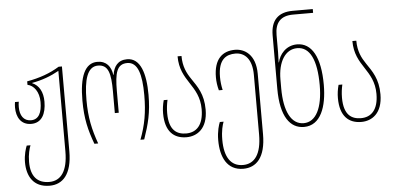

<svg xmlns="http://www.w3.org/2000/svg" viewBox="-61 -888 2613 1267"><g transform="rotate(-5 1245.5 -255.0)"><path d="M219 250C305 250 368 189 368 34V-527H346C285 -489 215 -464 131 -449V-426C172 -418 207 -374 207 -306C207 -236 186 -191 134 -191C85 -191 61 -230 61 -284C61 -296 62 -310 64 -320H39C37 -309 36 -297 36 -284C36 -221 65 -167 134 -167C203 -167 233 -225 233 -306C233 -370 208 -415 163 -434V-436C230 -448 289 -470 342 -500V33C342 164 296 225 219 225C140 225 97 178 97 82C97 31 108 -6 116 -27H91C84 -10 70 32 70 82C70 173 111 250 219 250Z M537 0H562C528 -96 510 -175 510 -291C510 -425 534 -512 605 -512C674 -512 689 -453 689 -334V-190H715V-334C715 -453 730 -512 799 -512C869 -512 893 -429 893 -291C893 -178 878 -95 842 0H867C901 -98 921 -173 921 -291C921 -432 889 -537 800 -537C739 -537 711 -497 703 -442H701C693 -497 664 -537 603 -537C520 -537 483 -448 483 -291C483 -170 503 -92 537 0Z M1147 10C1215 10 1288 -33 1288 -161C1288 -264 1248 -316 1211 -371C1183 -412 1160 -457 1160 -527H1134C1134 -443 1166 -393 1198 -344C1230 -295 1262 -246 1262 -166C1262 -60 1214 -15 1147 -15C1088 -15 1033 -42 1033 -160C1033 -192 1037 -220 1043 -247H1018C1010 -218 1006 -189 1006 -160C1006 -39 1064 10 1147 10Z M1502 250C1588 250 1651 189 1651 34V-366C1651 -494 1578 -537 1515 -537C1432 -537 1374 -488 1374 -367C1374 -338 1378 -309 1386 -280H1411C1405 -307 1401 -335 1401 -367C1401 -485 1456 -512 1515 -512C1577 -512 1625 -467 1625 -361V33C1625 164 1579 225 1502 225C1423 225 1380 164 1380 48C1380 -13 1391 -50 1399 -71H1374C1367 -54 1353 -12 1353 48C1353 159 1394 250 1502 250Z M1925 10C2036 10 2079 -111 2079 -256C2079 -440 2023 -537 1926 -537C1851 -537 1808 -479 1797 -429H1795C1796 -454 1797 -475 1797 -497V-610C1797 -691 1834 -735 1917 -735H2050V-760H1917C1820 -760 1771 -709 1771 -610V-256C1771 -71 1834 10 1925 10ZM1925 -15C1843 -15 1797 -104 1797 -257V-315C1797 -432 1845 -512 1925 -512C2008 -512 2052 -424 2052 -256C2052 -106 2007 -15 1925 -15Z M2305 10C2373 10 2446 -33 2446 -161C2446 -264 2406 -316 2369 -371C2341 -412 2318 -457 2318 -527H2292C2292 -443 2324 -393 2356 -344C2388 -295 2420 -246 2420 -166C2420 -60 2372 -15 2305 -15C2246 -15 2191 -42 2191 -160C2191 -192 2195 -220 2201 -247H2176C2168 -218 2164 -189 2164 -160C2164 -39 2222 10 2305 10Z"/></g></svg>

Font: Noto Sans Georgian ExtraCondensed Thin
Style: Regular
Weight: 100
Width: 2
Designer: Monotype Design Team, Akaki Razmadze
Foundry: Google LLC
Version: Version 2.005